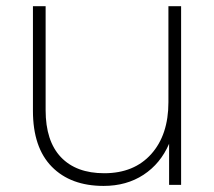

<svg xmlns="http://www.w3.org/2000/svg" viewBox="-20 -599 694 622"><path d="M566.7 0H527.8V-133.3Q500 -68.9 445 -32.8Q390 3.3 315.6 3.3Q208.9 3.3 147.8 -58.9Q86.7 -121.1 86.7 -240V-578.9H127.8V-242.2Q127.8 -142.2 177.2 -90Q226.7 -37.8 317.8 -37.8Q414.4 -37.8 470 -100Q525.6 -162.2 525.6 -267.8V-578.9H566.7Z"/></svg>

Font: Paperlogy 2 ExtraLight
Style: Regular
Weight: 250
Designer: redesigned by Lee Juim, glyphs from Gmarket Sans & Montserrat
Foundry: PT&
Version: Version 1.001